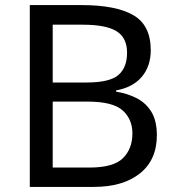

<svg xmlns="http://www.w3.org/2000/svg" viewBox="-20 -734 690 754"><path d="M301 -714Q435 -714 503.5 -674.5Q572 -635 572 -537Q572 -474 537 -432.5Q502 -391 436 -379V-374Q481 -367 517.5 -348Q554 -329 575 -294Q596 -259 596 -203Q596 -106 529.5 -53Q463 0 348 0H97V-714ZM319 -410Q411 -410 445 -439.5Q479 -469 479 -527Q479 -586 437.5 -611.5Q396 -637 305 -637H187V-410ZM187 -335V-76H331Q426 -76 463 -113Q500 -150 500 -210Q500 -266 461.5 -300.5Q423 -335 324 -335Z"/></svg>

Font: Noto Sans Batak
Style: Regular
Weight: 400
Designer: Monotype Design Team
Foundry: Monotype Imaging Inc.
Version: Version 2.002; ttfautohint (v1.8.4.7-5d5b)